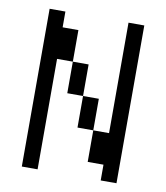

<svg xmlns="http://www.w3.org/2000/svg" viewBox="-74 -687 647 749"><g transform="rotate(10 250.0 -312.5)"><path d="M62.5 -625Q62.5 -625 62.5 0H125V-437.5H187.5Q187.5 -437.5 187.5 -312.5H250Q250 -312.5 250 -187.5H312.5Q312.5 -187.5 312.5 -62.5H375V0H437.5Q437.5 0 437.5 -625H375V-187.5H312.5Q312.5 -187.5 312.5 -312.5H250Q250 -312.5 250 -437.5H187.5Q187.5 -437.5 187.5 -562.5H125V-625Z"/></g></svg>

Font: UnifontExMono
Style: Regular
Weight: 500
Version: Version 15.0.06